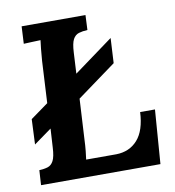

<svg xmlns="http://www.w3.org/2000/svg" viewBox="-79 -770 765 841"><g transform="rotate(-10 303.0 -350.0)"><path d="M357 -700 354 -634Q332 -633 315.5 -628Q299 -623 289.5 -605.5Q280 -588 278 -547L273 -454L448 -582L442 -471L268 -344L258 -164Q257 -137 254.5 -113Q252 -89 250 -76H384Q443 -77 479 -117.5Q515 -158 519 -240H585L567 0H36L40 -66Q62 -67 78 -72Q94 -77 103.5 -95Q113 -113 115 -153L120 -237L41 -180L46 -292L125 -349L135 -536Q137 -563 139.5 -588Q142 -613 144 -626Q128 -625 104 -624.5Q80 -624 69 -623L73 -700Z"/></g></svg>

Font: Lora
Style: Italic
Weight: 400
Italic angle: -3°
Designer: Olga Karpushina, Alexei Vanyashin (Cyrillic)
Foundry: Cyreal
Version: Version 3.008